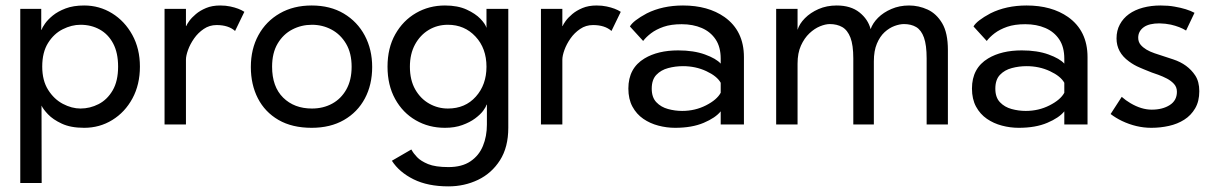

<svg xmlns="http://www.w3.org/2000/svg" viewBox="-20 -442 4318 682"><path d="M128 208H52V-410.5H126.5V-336H127.5Q130 -344 139.8 -358Q149.5 -372 167.5 -386.8Q185.5 -401.5 213 -412Q240.5 -422.5 279 -422.5Q333 -422.5 378 -394.8Q423 -367 450 -318Q477 -269 477 -205.5Q477 -141.5 450.5 -92.5Q424 -43.5 379 -15.8Q334 12 279 12Q231 12 199.5 -2.8Q168 -17.5 150.5 -36Q133 -54.5 127.5 -67ZM266 -56.5Q299.5 -56.5 330.2 -72.2Q361 -88 380.2 -121Q399.5 -154 399.5 -205.5Q399.5 -254.5 382 -287.5Q364.5 -320.5 334.2 -337.2Q304 -354 266 -354Q234.5 -354 203 -338.2Q171.5 -322.5 150.8 -289.5Q130 -256.5 130 -205.5Q130 -156 151 -122.8Q172 -89.5 203.5 -73Q235 -56.5 266 -56.5Z M640.5 0H564.5V-410.5H640.5V-349.5H641.5Q644 -356 652.5 -367.8Q661 -379.5 675.8 -392Q690.5 -404.5 712 -413.5Q733.5 -422.5 762 -422.5Q782 -422.5 798 -419Q829 -412.5 848 -400L815 -332Q791.5 -353 749.5 -353Q724 -353 703.8 -339.2Q683.5 -325.5 669.5 -305.5Q655.5 -285.5 648 -264.8Q640.5 -244 640.5 -230Z M1087 12Q1017.5 12 969.2 -16Q921 -44 896 -92.8Q871 -141.5 871 -204Q871 -268 898 -317.2Q925 -366.5 973.8 -394.5Q1022.5 -422.5 1087 -422.5Q1153 -422.5 1201.2 -393.8Q1249.5 -365 1275.8 -315.5Q1302 -266 1302 -204Q1302 -141 1276 -92.2Q1250 -43.5 1201.8 -15.8Q1153.5 12 1087 12ZM1088 -56.5Q1128 -56.5 1159.8 -73.8Q1191.5 -91 1210.2 -124.2Q1229 -157.5 1229 -205Q1229 -253.5 1209.2 -286.8Q1189.5 -320 1157.5 -337Q1125.5 -354 1088 -354Q1050.5 -354 1018.2 -337.2Q986 -320.5 966.2 -287.2Q946.5 -254 946.5 -205Q946.5 -134 985.8 -95.2Q1025 -56.5 1088 -56.5Z M1573 220Q1499.5 220 1448.8 194.8Q1398 169.5 1372 129L1441 89L1443 92Q1448.5 102.5 1461.5 116.2Q1474.5 130 1500.5 140.8Q1526.5 151.5 1573 151.5Q1621 151.5 1651.2 131Q1681.5 110.5 1695.5 76.2Q1709.5 42 1709.5 0.5V-70H1708Q1706 -61.5 1696 -48.2Q1686 -35 1667.5 -21.2Q1649 -7.5 1622.2 2.2Q1595.5 12 1560.5 12Q1503 12 1456.8 -14.8Q1410.5 -41.5 1383.5 -90.5Q1356.5 -139.5 1356.5 -205Q1356.5 -271.5 1384 -320.2Q1411.5 -369 1457.8 -395.8Q1504 -422.5 1560.5 -422.5Q1606 -422.5 1637.5 -408Q1669 -393.5 1686.5 -375.2Q1704 -357 1708 -343V-410.5H1785.5V12Q1785.5 81 1756 127.2Q1726.5 173.5 1678 196.8Q1629.5 220 1573 220ZM1571 -56.5Q1632.5 -56.5 1670.2 -98.8Q1708 -141 1708 -205Q1708 -270.5 1669 -312.2Q1630 -354 1571 -354Q1533.5 -354 1503 -335.8Q1472.5 -317.5 1454.2 -284Q1436 -250.5 1436 -205Q1436 -157.5 1455 -124.2Q1474 -91 1504.8 -73.8Q1535.5 -56.5 1571 -56.5Z M1977.5 0H1901.5V-410.5H1977.5V-349.5H1978.5Q1981 -356 1989.5 -367.8Q1998 -379.5 2012.8 -392Q2027.5 -404.5 2049 -413.5Q2070.5 -422.5 2099 -422.5Q2119 -422.5 2135 -419Q2166 -412.5 2185 -400L2152 -332Q2128.5 -353 2086.5 -353Q2061 -353 2040.8 -339.2Q2020.5 -325.5 2006.5 -305.5Q1992.5 -285.5 1985 -264.8Q1977.5 -244 1977.5 -230Z M2378 12Q2348 12 2318.5 4.2Q2289 -3.5 2265 -20Q2241 -36.5 2226.5 -63.2Q2212 -90 2212 -127.5Q2212 -200 2269.5 -234.5Q2317 -263 2389 -263Q2444 -263 2484 -248.5Q2524 -234 2540 -216V-233.5Q2540 -275 2522 -302Q2504 -329 2472.8 -342.5Q2441.5 -356 2401.5 -356Q2363.5 -356 2337 -346.8Q2310.5 -337.5 2292.8 -324Q2275 -310.5 2264.5 -296.5L2217.5 -348Q2229 -368.5 2277.5 -394.5Q2333.5 -422.5 2406 -422.5Q2495 -422.5 2553.5 -381.5Q2622.5 -332.5 2622.5 -239V0H2540V-46.5Q2521.5 -23.5 2479.8 -5.8Q2438 12 2378 12ZM2403 -48Q2449 -48 2487.8 -67.8Q2526.5 -87.5 2540 -112.5V-148Q2527 -171.5 2489 -189.2Q2451 -207 2406 -207Q2379 -207 2353.5 -200.2Q2328 -193.5 2311.5 -176.2Q2295 -159 2295 -127Q2295 -96 2311.5 -78.8Q2328 -61.5 2352.8 -54.8Q2377.5 -48 2403 -48Z M3347 0H3271.5V-234.5Q3271.5 -282 3262 -308.5Q3252.5 -335 3234.5 -345.8Q3216.5 -356.5 3191 -356.5Q3176 -356.5 3157.5 -349.8Q3139 -343 3122.2 -327.8Q3105.5 -312.5 3094.8 -287Q3084 -261.5 3084 -224V0H3011V-234.5Q3011 -282 3000.8 -308.5Q2990.5 -335 2971.8 -345.8Q2953 -356.5 2927.5 -356.5Q2912 -356.5 2892.5 -348.5Q2873 -340.5 2855 -323.5Q2837 -306.5 2825 -280Q2813 -253.5 2813 -216V0H2737V-410.5H2813V-336Q2819.5 -357.5 2839 -377.2Q2858.5 -397 2887.5 -409.8Q2916.5 -422.5 2952 -422.5Q3002 -422.5 3032.8 -398Q3063.5 -373.5 3072.5 -338.5Q3080 -360 3099 -379Q3118 -398 3146.5 -410.2Q3175 -422.5 3209 -422.5Q3243.5 -422.5 3275 -408Q3306.5 -393.5 3326.8 -359.2Q3347 -325 3347 -264.5Z M3598.5 12Q3568.5 12 3539 4.2Q3509.5 -3.5 3485.5 -20Q3461.5 -36.5 3447 -63.2Q3432.5 -90 3432.5 -127.5Q3432.5 -200 3490 -234.5Q3537.5 -263 3609.5 -263Q3664.5 -263 3704.5 -248.5Q3744.5 -234 3760.5 -216V-233.5Q3760.5 -275 3742.5 -302Q3724.5 -329 3693.2 -342.5Q3662 -356 3622 -356Q3584 -356 3557.5 -346.8Q3531 -337.5 3513.2 -324Q3495.5 -310.5 3485 -296.5L3438 -348Q3449.5 -368.5 3498 -394.5Q3554 -422.5 3626.5 -422.5Q3715.5 -422.5 3774 -381.5Q3843 -332.5 3843 -239V0H3760.5V-46.5Q3742 -23.5 3700.2 -5.8Q3658.5 12 3598.5 12ZM3623.5 -48Q3669.5 -48 3708.2 -67.8Q3747 -87.5 3760.5 -112.5V-148Q3747.5 -171.5 3709.5 -189.2Q3671.5 -207 3626.5 -207Q3599.5 -207 3574 -200.2Q3548.5 -193.5 3532 -176.2Q3515.5 -159 3515.5 -127Q3515.5 -96 3532 -78.8Q3548.5 -61.5 3573.2 -54.8Q3598 -48 3623.5 -48Z M4069.5 12Q4016.5 12 3965 -12.5Q3942.5 -23.5 3925 -37L3964.5 -98Q3978.5 -85.5 3995.5 -75.5Q4034.5 -52.5 4071 -52.5Q4109.5 -52.5 4135 -68.8Q4160.5 -85 4160.5 -116Q4160.5 -132.5 4150.2 -143.8Q4140 -155 4125.2 -162.8Q4110.5 -170.5 4094 -176.5Q4074.5 -182.5 4042.5 -196L4028.5 -202Q4008 -210.5 3990 -224Q3946 -256 3946 -305.5Q3946 -333.5 3957.8 -355.2Q3969.5 -377 3990.2 -392Q4011 -407 4040 -414.8Q4069 -422.5 4102.5 -422.5Q4130.5 -422.5 4152 -418.5Q4196 -411 4223 -396.5L4193 -333.5Q4171.5 -347 4139 -354.5Q4120.5 -358.5 4098.5 -359Q4062.5 -359 4043.5 -346Q4023 -331.5 4023 -308Q4023 -293 4032 -282.5Q4048 -264 4081.2 -252.8Q4114.5 -241.5 4147.5 -231Q4199 -214 4225.5 -174Q4240 -152 4240 -118Q4240 -82 4225.2 -57Q4210.5 -32 4186.5 -16.8Q4162.5 -1.5 4132.2 5.2Q4102 12 4069.5 12Z"/></svg>

Font: Lucymar Sans
Style: Regular
Weight: 400
Foundry: The League of Moveable Type (original font) / Main changes by Cristiano Sobral with portions from Mirco Monsees
Version: Version 2.001;August 30, 2020;FontCreator 13.0.0.2681 64-bit